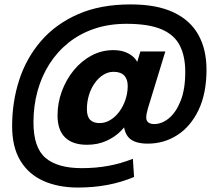

<svg xmlns="http://www.w3.org/2000/svg" viewBox="-20 -730 980 871"><path d="M333.4 120.8Q244.6 120.8 177.2 90.8Q109.8 60.8 72.4 -1Q35 -62.8 35 -158Q35 -268.6 67.4 -367.9Q99.8 -467.2 166.2 -544.1Q232.6 -621 333.8 -665.5Q435 -710 572.8 -710Q691 -710 767.2 -674Q843.4 -638 880.1 -571.7Q916.8 -505.4 916.8 -414Q916.8 -306.6 881 -231.5Q845.2 -156.4 784.7 -117.4Q724.2 -78.4 650.4 -78.4Q592 -78.4 565.9 -103.8Q539.8 -129.2 539.4 -191.2L568 -194.4Q555.4 -163 527.8 -135.3Q500.2 -107.6 461.3 -90.4Q422.4 -73.2 374.4 -73.2Q309.2 -73.2 275.1 -106.7Q241 -140.2 241 -206Q241 -262.6 260.4 -315.5Q279.8 -368.4 314.2 -410.7Q348.6 -453 394.7 -477.8Q440.8 -502.6 494.2 -502.6Q545.4 -502.6 578.6 -477Q611.8 -451.4 611.4 -409.8L590.4 -408.8L616.8 -496.4H730L669.6 -299Q658.2 -262.6 650.8 -237.8Q643.4 -213 643.4 -196Q643.4 -182.2 652.9 -174.7Q662.4 -167.2 679.2 -167.2Q714.4 -167.2 746.6 -193.8Q778.8 -220.4 799.6 -272.8Q820.4 -325.2 820.4 -403.6Q820.4 -475.8 795.2 -524.4Q770 -573 711.6 -597.5Q653.2 -622 553.8 -622Q474 -622 407.8 -599.5Q341.6 -577 290.5 -536Q239.4 -495 203.9 -439.1Q168.4 -383.2 150.1 -316.2Q131.8 -249.2 131.8 -175.2Q131.8 -60 186.5 -13.6Q241.2 32.8 350.8 32.8Q414 32.8 470.5 22.6Q527 12.4 582.8 -9.6L588.2 72.8Q529.6 97.4 466.4 109.1Q403.2 120.8 333.4 120.8ZM431.6 -171.6Q457.6 -171.6 480.7 -185.7Q503.8 -199.8 521.4 -223.7Q539 -247.6 549 -277.4Q559 -307.2 559.4 -338.4Q559.8 -369.8 544 -387Q528.2 -404.2 495 -404.2Q470 -404.2 447.9 -390.1Q425.8 -376 409.1 -352.1Q392.4 -328.2 383.3 -297.9Q374.2 -267.6 374.2 -235Q374.2 -201.6 388.9 -186.6Q403.6 -171.6 431.6 -171.6Z"/></svg>

Font: Geist
Style: Italic
Weight: 400
Italic angle: -12°
Designer: Basement.studio, Andrés Briganti, Mateo Zaragoza
Foundry: Basement.studio, Vercel, Andrés Briganti, Guido Ferreyra, Mateo Zaragoza
Version: Version 1.500